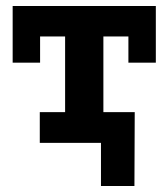

<svg xmlns="http://www.w3.org/2000/svg" viewBox="-20 -474 559 637"><path d="M315 143V0H216V-102H427L426 143ZM22 -454H497V-266H406V-353H323V-102H406V0H112V-102H196V-353H113V-266H22Z"/></svg>

Font: Podkova ExtraBold
Style: Regular
Weight: 800
Designer: Ilya Yudin
Foundry: Cyreal (www.cyreal.org)
Version: Version 2.103